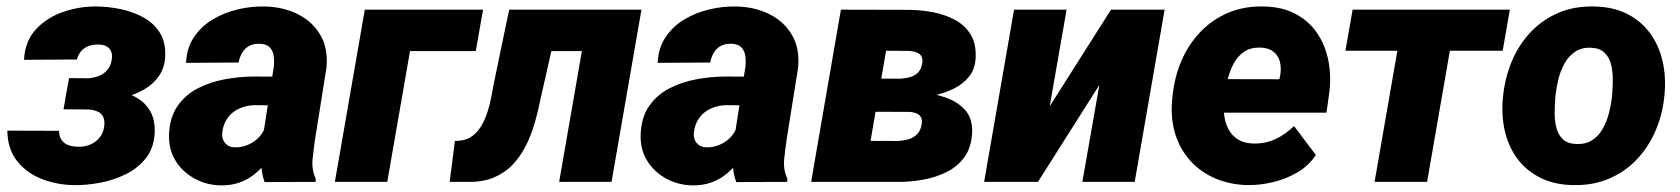

<svg xmlns="http://www.w3.org/2000/svg" viewBox="-20 -558 5155 589"><path d="M294.4 -251.5 179.7 -252 191.9 -318.4 250 -317.9Q267.6 -318.8 282.7 -324.7Q297.9 -330.6 308.3 -342.3Q318.8 -354 322.3 -372.1Q325.2 -387.2 321.8 -397.9Q318.4 -408.7 308.6 -414.8Q298.8 -420.9 283.7 -421.4Q267.1 -421.9 253.2 -417.2Q239.3 -412.6 229.7 -402.1Q220.2 -391.6 215.8 -375.5L53.7 -374.5Q56.6 -432.6 91.1 -469Q125.5 -505.4 176 -522.2Q226.6 -539.1 278.3 -538.1Q314 -537.6 351.1 -529.8Q388.2 -522 419.4 -504.9Q450.7 -487.8 469.5 -459Q488.3 -430.2 486.8 -387.2Q485.8 -350.6 467.5 -324.7Q449.2 -298.8 420.7 -282.7Q392.1 -266.6 358.9 -259Q325.7 -251.5 294.4 -251.5ZM186.5 -287.1 282.7 -286.6Q314.5 -285.6 345.7 -278.8Q377 -272 401.9 -256.8Q426.8 -241.7 441.2 -216.3Q455.6 -190.9 454.6 -153.3Q453.1 -106.4 429 -74.7Q404.8 -43 367.2 -24.2Q329.6 -5.4 286.6 2.7Q243.7 10.7 205.1 9.8Q153.3 8.8 107.4 -9.3Q61.5 -27.3 32.5 -64Q3.4 -100.6 2.4 -157.2L161.1 -156.7Q161.6 -138.2 169.7 -127.4Q177.7 -116.7 191.7 -112.1Q205.6 -107.4 223.1 -107.9Q242.2 -107.9 258.1 -115Q273.9 -122.1 284.9 -135.3Q295.9 -148.4 299.3 -167.5Q302.2 -186.5 297.1 -198.2Q292 -210 279.8 -215.6Q267.6 -221.2 250 -222.2L174.8 -222.7Z M785.6 -132.8 819.8 -352.5Q821.8 -370.1 819.6 -386.2Q817.4 -402.3 807.4 -412.8Q797.4 -423.3 776.4 -423.8Q757.3 -424.3 744.1 -417Q731 -409.7 723.1 -396.5Q715.3 -383.3 711.9 -366.2L550.8 -365.2Q552.7 -411.1 575.2 -444.3Q597.7 -477.5 632.8 -498.5Q668 -519.5 709.7 -529.3Q751.5 -539.1 792 -538.1Q847.7 -537.1 892.8 -514.9Q938 -492.7 962.6 -450.9Q987.3 -409.2 981.4 -349.6L946.8 -132.8Q942.4 -103.5 939 -70.6Q935.5 -37.6 948.7 -9.3L948.2 0L791.5 0.5Q780.8 -31.2 780.8 -65.4Q780.8 -99.6 785.6 -132.8ZM837.9 -322.8 823.2 -234.9 760.3 -235.4Q741.7 -234.9 724.9 -229.2Q708 -223.6 694.8 -213.4Q681.6 -203.1 673.1 -188Q664.6 -172.9 662.1 -153.3Q660.2 -140.1 664.3 -129.6Q668.5 -119.1 677.5 -112.8Q686.5 -106.4 700.2 -106Q721.2 -105.5 740.7 -113.8Q760.3 -122.1 774.7 -137.2Q789.1 -152.3 794.4 -172.4L822.8 -103.5Q810.1 -78.1 793.7 -57.1Q777.3 -36.1 757.1 -20.8Q736.8 -5.4 711.9 2.9Q687 11.2 656.7 10.7Q613.3 9.8 576.7 -10.3Q540 -30.3 518.6 -64.9Q497.1 -99.6 498.5 -145Q500.5 -197.8 524.4 -232.4Q548.3 -267.1 586.7 -286.9Q625 -306.6 670.2 -314.9Q715.3 -323.2 759.8 -323.2Z M1461.9 -528.3 1439.5 -401.4H1237.8L1168 0H1007.3L1099.1 -528.3Z M1837.4 -528.3 1815.4 -401.4H1560.5L1582.5 -528.3ZM1947.8 -528.3 1856 0H1695.3L1787.1 -528.3ZM1542 -528.3H1700.2L1638.7 -256.8Q1631.3 -218.8 1620.6 -181.4Q1609.9 -144 1593.3 -111.1Q1576.7 -78.1 1552.7 -53Q1528.8 -27.8 1495.4 -13.7Q1461.9 0.5 1417 0H1359.4L1375.5 -125.5L1390.6 -126.5Q1414.1 -128.9 1430.7 -142.1Q1447.3 -155.3 1458.3 -174.8Q1469.2 -194.3 1476.3 -217.3Q1483.4 -240.2 1487.5 -262.5Q1491.7 -284.7 1495.1 -303.2Z M2232.4 -132.8 2266.6 -352.5Q2268.6 -370.1 2266.4 -386.2Q2264.2 -402.3 2254.2 -412.8Q2244.1 -423.3 2223.1 -423.8Q2204.1 -424.3 2190.9 -417Q2177.7 -409.7 2169.9 -396.5Q2162.1 -383.3 2158.7 -366.2L1997.6 -365.2Q1999.5 -411.1 2022 -444.3Q2044.4 -477.5 2079.6 -498.5Q2114.7 -519.5 2156.5 -529.3Q2198.2 -539.1 2238.8 -538.1Q2294.4 -537.1 2339.6 -514.9Q2384.8 -492.7 2409.4 -450.9Q2434.1 -409.2 2428.2 -349.6L2393.6 -132.8Q2389.2 -103.5 2385.7 -70.6Q2382.3 -37.6 2395.5 -9.3L2395 0L2238.3 0.5Q2227.5 -31.2 2227.5 -65.4Q2227.5 -99.6 2232.4 -132.8ZM2284.7 -322.8 2270 -234.9 2207 -235.4Q2188.5 -234.9 2171.6 -229.2Q2154.8 -223.6 2141.6 -213.4Q2128.4 -203.1 2119.9 -188Q2111.3 -172.9 2108.9 -153.3Q2106.9 -140.1 2111.1 -129.6Q2115.2 -119.1 2124.3 -112.8Q2133.3 -106.4 2147 -106Q2168 -105.5 2187.5 -113.8Q2207 -122.1 2221.4 -137.2Q2235.8 -152.3 2241.2 -172.4L2269.5 -103.5Q2256.8 -78.1 2240.5 -57.1Q2224.1 -36.1 2203.9 -20.8Q2183.6 -5.4 2158.7 2.9Q2133.8 11.2 2103.5 10.7Q2060.1 9.8 2023.4 -10.3Q1986.8 -30.3 1965.3 -64.9Q1943.8 -99.6 1945.3 -145Q1947.3 -197.8 1971.2 -232.4Q1995.1 -267.1 2033.4 -286.9Q2071.8 -306.6 2116.9 -314.9Q2162.1 -323.2 2206.5 -323.2Z M2762.2 -214.8 2601.1 -215.3 2618.2 -316.9 2741.2 -316.4Q2756.3 -317.4 2770.3 -321Q2784.2 -324.7 2794.4 -333.7Q2804.7 -342.8 2808.1 -359.4Q2811 -371.6 2808.8 -379.6Q2806.6 -387.7 2800.8 -392.3Q2794.9 -397 2786.1 -399.2Q2777.3 -401.4 2766.6 -401.9L2698.2 -402.3L2628.9 0H2468.3L2559.6 -528.3L2771 -527.8Q2805.7 -527.3 2841.8 -520.5Q2877.9 -513.7 2908.2 -497.8Q2938.5 -481.9 2956.5 -454.1Q2974.6 -426.3 2973.1 -383.8Q2972.2 -347.7 2953.6 -324Q2935.1 -300.3 2906 -286.1Q2877 -272 2844.2 -265.1Q2811.5 -258.3 2782.7 -256.3ZM2730.5 0H2525.9L2596.7 -126L2735.4 -125.5Q2752 -126.5 2766.6 -130.6Q2781.2 -134.8 2792 -144.8Q2802.7 -154.8 2806.6 -172.4Q2810.1 -188 2805.9 -197Q2801.8 -206.1 2791.5 -210.2Q2781.2 -214.4 2767.1 -214.8L2632.8 -215.3L2651.9 -316.9L2781.7 -316.4L2807.1 -275.4Q2842.8 -271.5 2878.9 -259.5Q2915 -247.6 2939 -222.4Q2962.9 -197.3 2962.4 -154.8Q2960.9 -107.9 2939.7 -77.6Q2918.5 -47.4 2884 -30.3Q2849.6 -13.2 2809.3 -6.3Q2769 0.5 2730.5 0Z M3200.2 -231.9 3388.2 -528.3H3552.7L3460.9 0H3300.3L3352.5 -297.4L3164.1 0H2999L3090.8 -528.3H3252Z M3808.1 9.8Q3753.4 8.8 3708.5 -10.5Q3663.6 -29.8 3632.3 -64Q3601.1 -98.1 3586.2 -144.3Q3571.3 -190.4 3575.2 -245.1L3577.1 -264.2Q3583 -321.8 3604.5 -371.8Q3626 -421.9 3662.1 -459.7Q3698.2 -497.6 3747.3 -518.6Q3796.4 -539.6 3857.4 -538.1Q3912.6 -537.1 3952.9 -516.1Q3993.2 -495.1 4018.6 -459.2Q4043.9 -423.3 4054 -377.2Q4064 -331.1 4058.6 -279.3L4049.3 -212.4H3629.4L3646 -315.4L3904.8 -314.9L3907.7 -329.1Q3911.1 -352.1 3905.8 -370.6Q3900.4 -389.2 3885.7 -400.1Q3871.1 -411.1 3846.2 -412.1Q3815.9 -412.6 3796.1 -398.9Q3776.4 -385.3 3764.4 -362.8Q3752.4 -340.3 3746.1 -314.2Q3739.7 -288.1 3736.8 -264.2L3734.9 -245.6Q3732.9 -221.7 3736.3 -199.2Q3739.7 -176.8 3750.2 -158.7Q3760.7 -140.6 3778.8 -129.6Q3796.9 -118.7 3824.2 -117.7Q3860.8 -116.7 3892.6 -131.3Q3924.3 -146 3949.7 -171.4L4016.6 -82.5Q3994.6 -49.3 3960 -29.1Q3925.3 -8.8 3885.5 0.7Q3845.7 10.3 3808.1 9.8Z M4449.7 -528.3 4357.9 0H4196.8L4288.6 -528.3ZM4611.8 -528.3 4589.8 -402.3H4107.4L4129.4 -528.3Z M4590.3 -255.9 4591.3 -266.1Q4597.7 -323.2 4619.1 -373Q4640.6 -422.9 4676.5 -460.4Q4712.4 -498 4761.2 -518.8Q4810.1 -539.6 4870.6 -538.1Q4928.7 -537.1 4971.2 -515.6Q5013.7 -494.1 5041 -457.3Q5068.4 -420.4 5079.8 -372.3Q5091.3 -324.2 5086.4 -270L5085.4 -259.3Q5079.1 -202.6 5057.1 -153.3Q5035.2 -104 4999.3 -66.9Q4963.4 -29.8 4914.6 -9.3Q4865.7 11.2 4805.7 9.8Q4748.5 8.8 4705.8 -12.5Q4663.1 -33.7 4635.7 -70.1Q4608.4 -106.4 4596.9 -154.1Q4585.4 -201.7 4590.3 -255.9ZM4752 -266.1 4751 -255.9Q4749.5 -235.8 4749.3 -212.2Q4749 -188.5 4754.4 -166.7Q4759.8 -145 4774.2 -131.1Q4788.6 -117.2 4815.9 -116.2Q4845.2 -115.2 4865 -128.4Q4884.8 -141.6 4897 -163.6Q4909.2 -185.5 4915.8 -210.9Q4922.4 -236.3 4924.8 -259.8L4925.8 -270Q4927.2 -289.6 4927.5 -313.7Q4927.7 -337.9 4922.4 -359.9Q4917 -381.8 4902.3 -396.2Q4887.7 -410.6 4860.4 -411.6Q4831.1 -412.6 4811.3 -398.9Q4791.5 -385.3 4779.3 -363Q4767.1 -340.8 4760.7 -315.2Q4754.4 -289.6 4752 -266.1Z"/></svg>

Font: Roboto Black
Style: Italic
Weight: 900
Italic angle: -12°
Designer: Christian Robertson
Foundry: Google
Version: Version 3.0; 2020